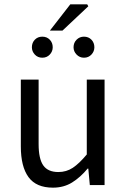

<svg xmlns="http://www.w3.org/2000/svg" viewBox="-20 -853 584 885"><path d="M224 12Q147 12 111.5 -36.5Q76 -85 76 -178V-486H158V-189Q158 -121 179.5 -90.5Q201 -60 249 -60Q286 -60 315.5 -79.5Q345 -99 380 -141V-486H462V0H394L387 -76H384Q351 -36 312.5 -12Q274 12 224 12ZM175 -587Q154 -587 140.5 -601.5Q127 -616 127 -635Q127 -656 140.5 -670Q154 -684 175 -684Q196 -684 209.5 -670Q223 -656 223 -635Q223 -616 209.5 -601.5Q196 -587 175 -587ZM367 -587Q347 -587 333 -601.5Q319 -616 319 -635Q319 -656 333 -670Q347 -684 367 -684Q388 -684 401.5 -670Q415 -656 415 -635Q415 -616 401.5 -601.5Q388 -587 367 -587ZM210 -712 304 -833H382L387 -824L268 -712Z"/></svg>

Font: Source Sans 3 ExtraLight
Style: Regular
Weight: 400
Version: Version 3.052;hotconv 1.1.0;makeotfexe 2.6.0